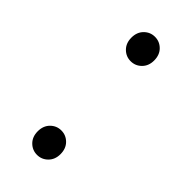

<svg xmlns="http://www.w3.org/2000/svg" viewBox="-178 -553 606 606"><g transform="rotate(45 125.0 -250.5)"><path d="M125 13Q104 13 89 -2Q74 -17 74 -41.5Q74 -66 89 -81Q104 -96 125 -96Q146 -96 161 -81Q176 -66 176 -41Q176 -17 161 -2Q146 13 125 13ZM125 -405Q104 -405 89 -420Q74 -435 74 -459.5Q74 -484 89 -499Q104 -514 125 -514Q146 -514 161 -499Q176 -484 176 -459Q176 -435 161 -420Q146 -405 125 -405Z"/></g></svg>

Font: GenSenRounded TW L
Style: Regular
Weight: 300
Version: Version 1.501;PS 1;hotconv 16.6.51;makeotf.lib2.5.65220